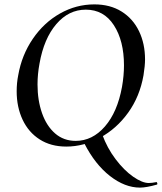

<svg xmlns="http://www.w3.org/2000/svg" viewBox="-20 -656 737 875"><path d="M364 -3 446 -43Q468 18 506.5 69Q545 120 586.5 149Q628 178 658 178Q672 178 692 174Q695 173 696.5 178Q698 183 696 185Q647 199 618 199Q549 199 481 146Q413 93 364 -3ZM56 -240Q56 -278 63 -313Q79 -405 129.5 -479Q180 -553 253.5 -594.5Q327 -636 410 -636Q482 -636 534 -603.5Q586 -571 613.5 -514Q641 -457 641 -385Q641 -357 634 -313Q617 -216 564 -142.5Q511 -69 436 -28.5Q361 12 282 12Q212 12 161 -20.5Q110 -53 83 -110.5Q56 -168 56 -240ZM536 -260Q545 -311 545 -358Q545 -470 499 -541Q453 -612 371 -612Q293 -612 236.5 -546Q180 -480 160 -366Q151 -318 151 -271Q151 -199 171.5 -140.5Q192 -82 231 -48Q270 -14 325 -14Q401 -14 458 -79.5Q515 -145 536 -260Z"/></svg>

Font: Cormorant Garamond SemiBold
Style: Italic
Weight: 600
Italic angle: -10°
Designer: Christian Thalmann (Catharsis Fonts)
Foundry: Catharsis Fonts
Version: Version 4.000